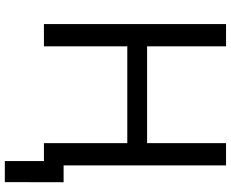

<svg xmlns="http://www.w3.org/2000/svg" viewBox="-98 -670 924 767"><g transform="rotate(90 363.5 -286.0)"><path d="M75.7 0V-727.5H164.6V-412.1H551.3V-727.5H640.1V0H551.3V-333H164.6V0ZM623 156.2V0H586.9V-78.6H707.5L707 156.2Z"/></g></svg>

Font: Inter 28pt
Style: Regular
Weight: 400
Designer: Rasmus Andersson
Foundry: rsms
Version: Version 4.001;git-66647c0bb